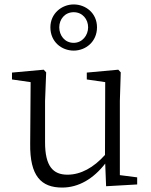

<svg xmlns="http://www.w3.org/2000/svg" viewBox="-20 -831 682 865"><path d="M260 14C335 14 401 -26 454 -94L458 8L598 0V-32L520 -42V-376L524 -505L513 -517L371 -504V-473L454 -461L453 -133C402 -76 344 -44 284 -44C219 -44 183 -82 183 -190V-376L188 -505L177 -517L34 -504V-473L118 -461L116 -184C114 -37 166 14 260 14ZM312 -638C271 -638 247 -672 247 -708C247 -744 272 -776 312 -776C352 -776 377 -744 377 -708C377 -672 351 -638 312 -638ZM312 -603C366 -603 417 -643 417 -708C417 -772 366 -811 312 -811C258 -811 207 -770 207 -708C207 -642 258 -603 312 -603Z"/></svg>

Font: Kiri Minchoo Light
Style: Regular
Weight: 300
Designer: Ryoko NISHIZUKA 西塚涼子 (kana & ideographs); Frank Grießhammer (Latin, Greek & Cyrillic);
akenotsuki.com/eyeben/fonts/ (U+
Foundry: Adobe
akenotsuki.com/eyeben/fonts/
Version: Version 4.002;hotconv 1.0.119;makeotfexe 2.5.65604